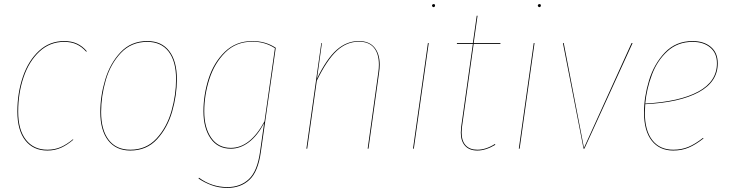

<svg xmlns="http://www.w3.org/2000/svg" viewBox="-20 -728 3569 940"><path d="M405 -477 402 -475Q381 -499 355 -511Q329 -523 294 -523Q224 -523 173 -475.5Q122 -428 95.5 -350Q69 -272 69 -182Q69 -92 107 -43.5Q145 5 212 5Q248 5 277.5 -8Q307 -21 337 -46L339 -44Q310 -19 279.5 -5Q249 9 212 9Q143 9 104 -40.5Q65 -90 65 -182Q65 -273 92 -352Q119 -431 171 -479Q223 -527 294 -527Q330 -527 357 -514.5Q384 -502 405 -477Z M471 -180Q471 -258 495 -338Q519 -418 570.5 -472.5Q622 -527 701 -527Q771 -527 808.5 -478Q846 -429 846 -340Q846 -262 823 -182Q800 -102 749 -46.5Q698 9 618 9Q548 9 509.5 -40.5Q471 -90 471 -180ZM842 -340Q842 -428 805.5 -475.5Q769 -523 701 -523Q623 -523 572 -469Q521 -415 498 -336Q475 -257 475 -180Q475 -92 512 -43.5Q549 5 618 5Q696 5 746.5 -50Q797 -105 819.5 -184.5Q842 -264 842 -340Z M1330 -494 1257 16Q1244 112 1201.5 152Q1159 192 1093 192Q1051 192 1015 178.5Q979 165 952 146L954 142Q1017 188 1093 188Q1157 188 1198.5 149Q1240 110 1253 16L1273 -125Q1240 -63 1198 -31.5Q1156 0 1110 0Q1046 0 1011 -50.5Q976 -101 976 -183Q976 -263 1001 -342Q1026 -421 1080.5 -474Q1135 -527 1216 -527Q1280 -527 1330 -494ZM980 -183Q980 -103 1014 -53.5Q1048 -4 1110 -4Q1205 -4 1275 -134L1326 -492Q1277 -524 1216 -524Q1136 -524 1083 -471.5Q1030 -419 1005 -340.5Q980 -262 980 -183Z M1839 -411Q1839 -393 1836 -373L1784 0H1780L1832 -373Q1835 -394 1835 -411Q1835 -465 1810.5 -494.5Q1786 -524 1737 -524Q1677 -524 1628.5 -479Q1580 -434 1531 -333L1484 0H1480L1553 -517H1556L1532 -343Q1579 -440 1628 -483.5Q1677 -527 1737 -527Q1787 -527 1813 -496Q1839 -465 1839 -411Z M2006 0H2002L2075 -517H2079ZM2095 -700Q2095 -703 2097 -705.5Q2099 -708 2103 -708Q2110 -708 2110 -701Q2110 -698 2108 -695.5Q2106 -693 2103 -693Q2100 -693 2097.5 -695.5Q2095 -698 2095 -700Z M2242 -108Q2240 -88 2240 -80Q2240 -38 2260 -16.5Q2280 5 2317 5Q2359 5 2403 -23L2405 -19Q2358 9 2317 9Q2278 9 2257 -14Q2236 -37 2236 -79Q2236 -88 2238 -108L2295 -513H2217V-517H2295L2314 -651H2318L2299 -517H2430V-513H2299Z M2524 0H2520L2593 -517H2597ZM2613 -700Q2613 -703 2615 -705.5Q2617 -708 2621 -708Q2628 -708 2628 -701Q2628 -698 2626 -695.5Q2624 -693 2621 -693Q2618 -693 2615.5 -695.5Q2613 -698 2613 -700Z M2841 0H2837L2736 -517H2740L2839 -4L3072 -517H3077Z M3139 -218Q3137 -188 3137 -177Q3137 -89 3173.5 -42Q3210 5 3276 5Q3317 5 3350.5 -9Q3384 -23 3422 -53L3424 -50Q3386 -20 3352 -5.5Q3318 9 3276 9Q3209 9 3171 -39Q3133 -87 3133 -177Q3133 -253 3157.5 -334Q3182 -415 3235.5 -471Q3289 -527 3371 -527Q3426 -527 3460 -498.5Q3494 -470 3494 -418Q3494 -327 3400.5 -276.5Q3307 -226 3139 -218ZM3139 -221Q3307 -230 3398.5 -279.5Q3490 -329 3490 -418Q3490 -468 3457 -495.5Q3424 -523 3371 -523Q3298 -523 3248 -477.5Q3198 -432 3172 -363Q3146 -294 3139 -221Z"/></svg>

Font: Fira Sans Condensed Four
Style: Italic
Weight: 100
Width: 3
Italic angle: -8°
Designer: bBox Type GmbH & Carrois Corporate GbR & Edenspiekermann AG
Foundry: bBox Type GmbH & Carrois Corporate GbR & Edenspiekermann AG
Version: Version 4.301